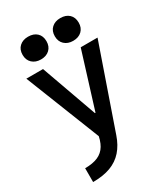

<svg xmlns="http://www.w3.org/2000/svg" viewBox="-229 -835 1008 1156"><g transform="rotate(-30 275.0 -257.0)"><path d="M65 124Q119 124 154.5 108.5Q190 93 210 59.5Q230 26 237 -28L243 24L28 -520H144L282 -134H286L406 -520H523L327 45Q307 104 272.5 143Q238 182 187 201Q136 220 65 220ZM163 -576Q126 -576 103 -597.5Q80 -619 80 -655Q80 -692 103 -713Q126 -734 163 -734Q201 -734 223.5 -713Q246 -692 246 -655Q246 -619 223.5 -597.5Q201 -576 163 -576ZM387 -576Q350 -576 327 -597.5Q304 -619 304 -655Q304 -692 327 -713Q350 -734 387 -734Q425 -734 447.5 -713Q470 -692 470 -655Q470 -619 447.5 -597.5Q425 -576 387 -576Z"/></g></svg>

Font: M PLUS Code Latin SemiExpanded Medium
Style: Regular
Weight: 500
Width: 6
Designer: Coji Morishita
Foundry: UNDERFOREST DESIGN
Version: Version 1.002; ttfautohint (v1.8.3)